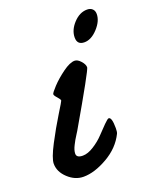

<svg xmlns="http://www.w3.org/2000/svg" viewBox="-115 -632 578 719"><g transform="rotate(-20 174.0 -272.0)"><path d="M348.1 -536.1Q348.1 -508.3 322.3 -480.2Q296.4 -452.1 269 -452.1Q240.2 -452.1 240.2 -481Q240.2 -510.7 264.9 -537.4Q289.6 -564 319.3 -564Q332.5 -564 340.3 -556.6Q348.1 -549.3 348.1 -536.1ZM269 -109.9Q269 -95.2 266.1 -88.9Q242.2 -40 189.9 -10Q137.7 20 93.8 20Q60.5 20 32.7 -5.9Q4.9 -31.7 4.9 -64Q4.9 -85.4 31.7 -136.7Q58.6 -188 85.4 -231.4Q112.3 -274.9 112.3 -276.9Q112.3 -282.2 102.3 -293Q92.3 -303.7 92.3 -309.1Q92.3 -314 112.5 -335.7Q132.8 -357.4 161.9 -378.7Q190.9 -399.9 210 -399.9Q221.7 -399.9 233.9 -386.2Q246.1 -372.6 246.1 -360.8Q246.1 -350.1 129.9 -149.9Q128.4 -147 121.8 -137Q115.2 -127 111.6 -120.4Q107.9 -113.8 103 -104.2Q98.1 -94.7 95.7 -86.7Q93.3 -78.6 93.3 -71.8Q93.3 -55.2 118.2 -55.2Q138.2 -55.2 162.4 -70.6Q186.5 -85.9 203.9 -104.5Q221.2 -123 236.6 -138.4Q252 -153.8 256.3 -153.8Q269 -153.8 269 -109.9Z"/></g></svg>

Font: Yellowtail
Style: Regular
Weight: 400
Designer: Astigmatic (AOETI)
Foundry: Astigmatic (AOETI)
Version: Version 1.000